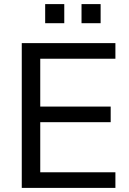

<svg xmlns="http://www.w3.org/2000/svg" viewBox="-20 -915 630 935"><path d="M86 0V-705H542V-629H176V-396H519V-320H176V-76H542V0ZM377 -802V-895H470V-802ZM200 -802V-895H293V-802Z"/></svg>

Font: Mulish Medium
Style: Regular
Weight: 500
Designer: Vernon Adams
Foundry: Vernon Adams
Version: Version 3.603; ttfautohint (v1.8.3)